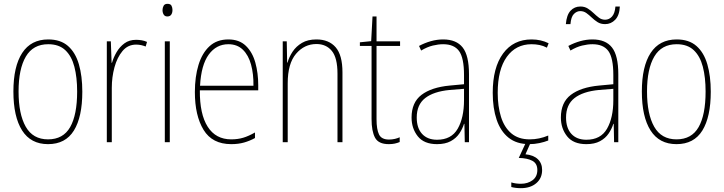

<svg xmlns="http://www.w3.org/2000/svg" viewBox="-20 -743 3783 1003"><path d="M410 -264Q410 -132 366 -61Q322 10 231 10Q141 10 95.5 -61.5Q50 -133 50 -265Q50 -396 96 -466.5Q142 -537 232 -537Q296 -537 335 -503Q374 -469 392 -407.5Q410 -346 410 -264ZM77 -265Q77 -147 114.5 -81Q152 -15 231 -15Q310 -15 346.5 -79Q383 -143 383 -265Q383 -339 368.5 -394.5Q354 -450 321 -481Q288 -512 232 -512Q153 -512 115 -447.5Q77 -383 77 -265Z M691 -535Q706 -535 720.5 -532.5Q735 -530 748 -524L741 -500Q731 -504 718.5 -507Q706 -510 691 -510Q648 -510 620 -476.5Q592 -443 578 -391.5Q564 -340 564 -284V0H538V-527H559L563 -415H565Q573 -443 589 -470.5Q605 -498 630 -516.5Q655 -535 691 -535Z M855 -723Q871 -723 876 -713Q881 -703 881 -691Q881 -676 874.5 -666.5Q868 -657 854 -657Q841 -657 835 -667Q829 -677 829 -690Q829 -702 834.5 -712.5Q840 -723 855 -723ZM867 -527V0H841V-527Z M1173 -537Q1230 -537 1264.5 -503.5Q1299 -470 1314 -415.5Q1329 -361 1329 -298V-271H1024Q1023 -147 1065 -81Q1107 -15 1188 -15Q1222 -15 1250.5 -23.5Q1279 -32 1312 -51V-22Q1285 -7 1255 1.5Q1225 10 1188 10Q1089 10 1043.5 -64.5Q998 -139 998 -262Q998 -342 1017 -404Q1036 -466 1074.5 -501.5Q1113 -537 1173 -537ZM1173 -512Q1110 -512 1070.5 -458Q1031 -404 1025 -295H1304Q1305 -356 1291.5 -405.5Q1278 -455 1248.5 -483.5Q1219 -512 1173 -512Z M1633 -537Q1698 -537 1733.5 -496Q1769 -455 1769 -365V0H1743V-358Q1743 -441 1713.5 -477Q1684 -513 1633 -513Q1570 -513 1526.5 -462Q1483 -411 1483 -308V0H1457V-527H1478L1480 -416H1482Q1490 -445 1508.5 -473Q1527 -501 1557.5 -519Q1588 -537 1633 -537Z M2012 -14Q2028 -14 2043 -17.5Q2058 -21 2068 -26V-1Q2056 4 2042.5 7Q2029 10 2011 10Q1957 10 1939 -24Q1921 -58 1921 -121V-503H1860V-522L1919 -528L1926 -657H1947V-527H2070V-503H1947V-120Q1947 -67 1960 -40.5Q1973 -14 2012 -14Z M2295 -537Q2364 -537 2397 -495Q2430 -453 2430 -355V0H2408L2406 -96H2404Q2396 -70 2379.5 -45.5Q2363 -21 2334.5 -5.5Q2306 10 2263 10Q2195 10 2162.5 -31Q2130 -72 2130 -129Q2130 -208 2182 -247.5Q2234 -287 2329 -296L2404 -303V-351Q2404 -441 2378 -476.5Q2352 -512 2295 -512Q2270 -512 2241 -505Q2212 -498 2180 -479L2169 -503Q2199 -519 2231 -528Q2263 -537 2295 -537ZM2329 -273Q2245 -265 2201 -230.5Q2157 -196 2157 -129Q2157 -74 2185 -43.5Q2213 -13 2263 -13Q2338 -13 2371 -70.5Q2404 -128 2404 -220V-279Z M2745 10Q2679 10 2637 -23.5Q2595 -57 2574.5 -117.5Q2554 -178 2554 -258Q2554 -390 2608 -463.5Q2662 -537 2757 -537Q2806 -537 2846 -517L2837 -494Q2818 -504 2798 -508Q2778 -512 2757 -512Q2675 -512 2627.5 -446Q2580 -380 2580 -258Q2580 -188 2597 -133Q2614 -78 2651 -46.5Q2688 -15 2747 -15Q2797 -15 2844 -35V-9Q2824 -1 2798 4.5Q2772 10 2745 10ZM2812 145Q2812 188 2781.5 214Q2751 240 2701 240Q2674 240 2651 234V210Q2674 217 2701 217Q2737 217 2762 198.5Q2787 180 2787 145Q2787 111 2761 97Q2735 83 2690 82L2728 0H2753L2725 63Q2767 67 2789.5 88.5Q2812 110 2812 145Z M3075 -537Q3144 -537 3177 -495Q3210 -453 3210 -355V0H3188L3186 -96H3184Q3176 -70 3159.5 -45.5Q3143 -21 3114.5 -5.5Q3086 10 3043 10Q2975 10 2942.5 -31Q2910 -72 2910 -129Q2910 -208 2962 -247.5Q3014 -287 3109 -296L3184 -303V-351Q3184 -441 3158 -476.5Q3132 -512 3075 -512Q3050 -512 3021 -505Q2992 -498 2960 -479L2949 -503Q2979 -519 3011 -528Q3043 -537 3075 -537ZM3109 -273Q3025 -265 2981 -230.5Q2937 -196 2937 -129Q2937 -74 2965 -43.5Q2993 -13 3043 -13Q3118 -13 3151 -70.5Q3184 -128 3184 -220V-279ZM2936 -617Q2940 -665 2960.5 -687Q2981 -709 3012 -709Q3034 -709 3050.5 -698.5Q3067 -688 3081 -674.5Q3095 -661 3109 -650.5Q3123 -640 3141 -640Q3162 -640 3177 -656.5Q3192 -673 3195 -709H3218Q3216 -663 3194 -640Q3172 -617 3141 -617Q3118 -617 3101.5 -627.5Q3085 -638 3071 -651.5Q3057 -665 3043 -675Q3029 -685 3011 -685Q2993 -685 2978 -670Q2963 -655 2960 -617Z M3693 -264Q3693 -132 3649 -61Q3605 10 3514 10Q3424 10 3378.5 -61.5Q3333 -133 3333 -265Q3333 -396 3379 -466.5Q3425 -537 3515 -537Q3579 -537 3618 -503Q3657 -469 3675 -407.5Q3693 -346 3693 -264ZM3360 -265Q3360 -147 3397.5 -81Q3435 -15 3514 -15Q3593 -15 3629.5 -79Q3666 -143 3666 -265Q3666 -339 3651.5 -394.5Q3637 -450 3604 -481Q3571 -512 3515 -512Q3436 -512 3398 -447.5Q3360 -383 3360 -265Z"/></svg>

Font: Noto Sans Bengali Condensed Thin
Style: Regular
Weight: 100
Width: 3
Designer: Joana Ranito - Universal Thirst; Jelle Bosma - Monotype Design Team
Foundry: Universal Thirst ehf.
Version: Version 3.000; ttfautohint (v1.8.4.7-5d5b)